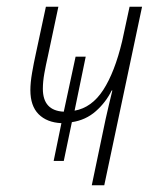

<svg xmlns="http://www.w3.org/2000/svg" viewBox="-20 -549 454 569"><path d="M293 -196Q298 -219 303 -239.5Q308 -260 313 -281H311Q294 -246 264 -219.5Q234 -193 193 -187L169 -72H139L162 -184Q119 -186 94.5 -210.5Q70 -235 70 -282Q70 -304 75 -333Q80 -362 86 -389L116 -529H153L122 -383Q116 -357 111.5 -332Q107 -307 107 -286Q107 -221 169 -218L204 -381H234L201 -221Q252 -230 286 -282.5Q320 -335 342 -427L364 -529H401L289 0H252Z"/></svg>

Font: Noto Sans Condensed ExtraLight
Style: Italic
Weight: 200
Width: 3
Italic angle: -12°
Designer: Monotype Design Team
Foundry: Monotype Imaging Inc.
Version: Version 2.013; ttfautohint (v1.8.4.7-5d5b)